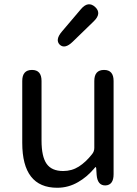

<svg xmlns="http://www.w3.org/2000/svg" viewBox="-20 -873 647 906"><path d="M250 13Q85 13 85 -199V-491Q85 -543 131 -543Q176 -543 176 -491V-210Q176 -134 200 -100Q224 -66 278 -66Q319 -66 352 -87Q385 -108 414 -145Q425 -158 425 -175V-491Q425 -543 471 -543Q516 -543 516 -491V-51Q516 0 478 2Q440 3 436 -48L434 -79Q433 -85 431.5 -85Q430 -85 421 -74Q389 -37 349 -14Q303 13 250 13ZM323 -676Q286 -640 262 -662Q239 -685 272 -724L362 -830Q396 -870 429 -840Q461 -810 423 -773Z"/></svg>

Font: Resource Han Rounded HK
Style: Regular
Weight: 400
Designer: Cyano Hao (round all glyphs); Ryoko NISHIZUKA  (kana, bopomofo & ideographs); Paul D. Hunt (Latin, Greek & Cyrillic); Sa
Foundry: Cyano Hao
Version: 0.990